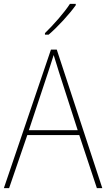

<svg xmlns="http://www.w3.org/2000/svg" viewBox="-20 -971 548 991"><path d="M480 0 389 -274H121L27 0H0L243 -715H273L508 0ZM284 -600Q278 -620 271.5 -640.5Q265 -661 257 -687Q250 -664 243 -643Q236 -622 229 -600L129 -299H381ZM371 -944Q346 -909 306.5 -866Q267 -823 231 -792H212V-800Q246 -833 282 -874.5Q318 -916 341 -951H371Z"/></svg>

Font: Noto Sans Bengali SemiCondensed Thin
Style: Regular
Weight: 100
Width: 4
Designer: Joana Ranito - Universal Thirst; Jelle Bosma - Monotype Design Team
Foundry: Universal Thirst ehf.
Version: Version 3.000; ttfautohint (v1.8.4.7-5d5b)